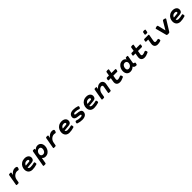

<svg xmlns="http://www.w3.org/2000/svg" viewBox="899 -3537 6597 6597"><g transform="rotate(-45 4197.5 -238.5)"><path d="M541.5 -447.3Q553.2 -442.4 558.8 -433.3Q564.5 -424.3 564.5 -411.1Q564.5 -396.5 557.6 -374.5Q540 -321.8 512.7 -321.8Q508.8 -321.8 503.4 -323.2Q478 -331.1 450.7 -331.1Q401.9 -331.1 356.4 -306.6Q311 -282.2 279.5 -239Q248 -195.8 238.3 -141.6L218.8 -30.8Q215.8 -14.2 207.5 -7.1Q199.2 0 182.6 0H122.1Q108.4 0 102.1 -4.9Q95.7 -9.8 95.7 -20.5Q95.7 -22.9 96.7 -30.8L165 -420.4Q168 -437 176.3 -444.1Q184.6 -451.2 201.2 -451.2H252Q265.6 -451.2 272 -446.3Q278.3 -441.4 278.3 -430.7Q278.3 -428.2 277.3 -420.4L262.7 -336.9Q302.2 -395.5 357.4 -428.7Q412.6 -461.9 470.2 -461.9Q507.3 -461.9 541.5 -447.3Z M1075.2 -128.9Q1086.4 -128.9 1092.8 -119.4Q1099.1 -109.9 1104 -85.9Q1106.9 -70.8 1106.9 -59.6Q1106.9 -44.4 1100.6 -36.4Q1094.2 -28.3 1080.1 -23.9Q1027.3 -7.3 971.9 1.7Q916.5 10.7 865.2 10.7Q803.2 10.7 758.5 -14.4Q713.9 -39.6 690.9 -84Q668 -128.4 668 -185.1Q668 -258.3 700.2 -321.5Q732.4 -384.8 795.9 -423.3Q859.4 -461.9 948.2 -461.9Q1004.9 -461.9 1047.6 -442.6Q1090.3 -423.3 1113.5 -388.7Q1136.7 -354 1136.7 -309.6Q1136.7 -255.9 1107.7 -222.4Q1078.6 -189 1015.6 -182.6L793.5 -160.6Q801.3 -130.9 824.5 -115.5Q847.7 -100.1 884.8 -100.1Q969.7 -100.1 1063 -127Q1068.8 -128.9 1075.2 -128.9ZM799.8 -252 972.7 -269Q993.2 -271 1002 -280.8Q1010.7 -290.5 1010.7 -304.7Q1010.7 -324.7 991.7 -337.9Q972.7 -351.1 935.5 -351.1Q886.2 -351.1 850.8 -326.2Q815.4 -301.3 799.8 -252Z M1746.6 -265.6Q1746.6 -200.2 1718.8 -136.5Q1690.9 -72.8 1635 -31Q1579.1 10.7 1500 10.7Q1461.9 10.7 1429.9 -5.1Q1397.9 -21 1377 -49.3L1340.3 158.7Q1337.4 175.3 1329.1 182.4Q1320.8 189.5 1304.2 189.5H1243.7Q1230 189.5 1223.6 184.6Q1217.3 179.7 1217.3 168.9Q1217.3 166.5 1218.3 158.7L1320.3 -420.4Q1323.2 -437 1331.5 -444.1Q1339.8 -451.2 1356.4 -451.2H1402.3Q1416 -451.2 1422.4 -446.3Q1428.7 -441.4 1428.7 -430.2Q1428.7 -427.2 1427.7 -420.4L1422.9 -390.1Q1452.1 -423.3 1490.5 -442.6Q1528.8 -461.9 1573.2 -461.9Q1626 -461.9 1665 -437Q1704.1 -412.1 1725.3 -367.7Q1746.6 -323.2 1746.6 -265.6ZM1619.6 -260.3Q1619.6 -301.3 1597.9 -325Q1576.2 -348.6 1538.1 -348.6Q1496.1 -348.6 1465.3 -326.2Q1434.6 -303.7 1418.2 -268.3Q1401.9 -232.9 1401.9 -196.3Q1401.9 -151.9 1427.7 -127.2Q1453.6 -102.5 1495.1 -102.5Q1536.6 -102.5 1564.7 -127Q1592.8 -151.4 1606.2 -188Q1619.6 -224.6 1619.6 -260.3Z M2340.3 -447.3Q2352.1 -442.4 2357.7 -433.3Q2363.3 -424.3 2363.3 -411.1Q2363.3 -396.5 2356.4 -374.5Q2338.9 -321.8 2311.5 -321.8Q2307.6 -321.8 2302.2 -323.2Q2276.9 -331.1 2249.5 -331.1Q2200.7 -331.1 2155.3 -306.6Q2109.9 -282.2 2078.4 -239Q2046.9 -195.8 2037.1 -141.6L2017.6 -30.8Q2014.6 -14.2 2006.3 -7.1Q1998 0 1981.4 0H1920.9Q1907.2 0 1900.9 -4.9Q1894.5 -9.8 1894.5 -20.5Q1894.5 -22.9 1895.5 -30.8L1963.9 -420.4Q1966.8 -437 1975.1 -444.1Q1983.4 -451.2 2000 -451.2H2050.8Q2064.5 -451.2 2070.8 -446.3Q2077.1 -441.4 2077.1 -430.7Q2077.1 -428.2 2076.2 -420.4L2061.5 -336.9Q2101.1 -395.5 2156.2 -428.7Q2211.4 -461.9 2269 -461.9Q2306.2 -461.9 2340.3 -447.3Z M2874 -128.9Q2885.3 -128.9 2891.6 -119.4Q2897.9 -109.9 2902.8 -85.9Q2905.8 -70.8 2905.8 -59.6Q2905.8 -44.4 2899.4 -36.4Q2893.1 -28.3 2878.9 -23.9Q2826.2 -7.3 2770.8 1.7Q2715.3 10.7 2664.1 10.7Q2602.1 10.7 2557.4 -14.4Q2512.7 -39.6 2489.7 -84Q2466.8 -128.4 2466.8 -185.1Q2466.8 -258.3 2499 -321.5Q2531.2 -384.8 2594.7 -423.3Q2658.2 -461.9 2747.1 -461.9Q2803.7 -461.9 2846.4 -442.6Q2889.2 -423.3 2912.4 -388.7Q2935.5 -354 2935.5 -309.6Q2935.5 -255.9 2906.5 -222.4Q2877.4 -189 2814.5 -182.6L2592.3 -160.6Q2600.1 -130.9 2623.3 -115.5Q2646.5 -100.1 2683.6 -100.1Q2768.6 -100.1 2861.8 -127Q2867.7 -128.9 2874 -128.9ZM2598.6 -252 2771.5 -269Q2792 -271 2800.8 -280.8Q2809.6 -290.5 2809.6 -304.7Q2809.6 -324.7 2790.5 -337.9Q2771.5 -351.1 2734.4 -351.1Q2685.1 -351.1 2649.7 -326.2Q2614.3 -301.3 2598.6 -252Z M3510.7 -426.8Q3533.2 -418.9 3533.2 -394.5Q3533.2 -382.8 3527.3 -365.2Q3520.5 -344.2 3509.8 -334.2Q3499 -324.2 3486.8 -324.2Q3481.4 -324.2 3474.1 -326.7Q3391.1 -358.4 3309.1 -358.4Q3268.1 -358.4 3246.8 -346.9Q3225.6 -335.4 3225.6 -314Q3225.6 -296.4 3259.8 -289.1Q3273.4 -286.1 3318.8 -281.2Q3364.7 -277.3 3398.4 -271.2Q3432.1 -265.1 3458.5 -251Q3512.7 -221.7 3512.7 -160.6Q3512.7 -109.4 3487.1 -70.8Q3461.4 -32.2 3410.6 -10.7Q3359.9 10.7 3287.1 10.7Q3236.3 10.7 3183.3 1.7Q3130.4 -7.3 3083 -24.4Q3061 -32.2 3061 -56.6Q3061 -69.8 3066.4 -85.9Q3073.2 -107.4 3083.7 -117.2Q3094.2 -127 3106.4 -127Q3111.8 -127 3119.1 -124.5Q3202.6 -92.8 3284.7 -92.8Q3335.4 -92.8 3359.6 -104.5Q3383.8 -116.2 3383.8 -137.2Q3383.8 -147.5 3374.8 -153.8Q3365.7 -160.2 3348.1 -164.1Q3331.1 -168 3291 -172.4Q3242.7 -177.2 3209.5 -184.1Q3176.3 -190.9 3150.4 -206.1Q3098.6 -235.8 3098.6 -297.9Q3098.6 -348.6 3124.5 -385.7Q3150.4 -422.9 3197.5 -442.4Q3244.6 -461.9 3306.6 -461.9Q3357.4 -461.9 3410.4 -452.9Q3463.4 -443.8 3510.7 -426.8Z M4073.2 -128.9Q4084.5 -128.9 4090.8 -119.4Q4097.2 -109.9 4102.1 -85.9Q4105 -70.8 4105 -59.6Q4105 -44.4 4098.6 -36.4Q4092.3 -28.3 4078.1 -23.9Q4025.4 -7.3 3970 1.7Q3914.6 10.7 3863.3 10.7Q3801.3 10.7 3756.6 -14.4Q3711.9 -39.6 3689 -84Q3666 -128.4 3666 -185.1Q3666 -258.3 3698.2 -321.5Q3730.5 -384.8 3793.9 -423.3Q3857.4 -461.9 3946.3 -461.9Q4002.9 -461.9 4045.7 -442.6Q4088.4 -423.3 4111.6 -388.7Q4134.8 -354 4134.8 -309.6Q4134.8 -255.9 4105.7 -222.4Q4076.7 -189 4013.7 -182.6L3791.5 -160.6Q3799.3 -130.9 3822.5 -115.5Q3845.7 -100.1 3882.8 -100.1Q3967.8 -100.1 4061 -127Q4066.9 -128.9 4073.2 -128.9ZM3797.9 -252 3970.7 -269Q3991.2 -271 4000 -280.8Q4008.8 -290.5 4008.8 -304.7Q4008.8 -324.7 3989.7 -337.9Q3970.7 -351.1 3933.6 -351.1Q3884.3 -351.1 3848.9 -326.2Q3813.5 -301.3 3797.9 -252Z M4739.7 -322.3Q4739.7 -305.7 4736.8 -288.1L4691.9 -30.8Q4689 -14.2 4680.7 -7.1Q4672.4 0 4655.8 0H4595.2Q4581.5 0 4575.2 -4.9Q4568.8 -9.8 4568.8 -20.5Q4568.8 -22.9 4569.8 -30.8L4611.8 -269Q4614.3 -283.7 4614.3 -293Q4614.3 -346.2 4558.6 -346.2Q4527.3 -346.2 4492.9 -322.3Q4458.5 -298.3 4432.6 -258.8Q4406.7 -219.2 4398.9 -174.8L4373.5 -30.8Q4370.6 -14.2 4362.3 -7.1Q4354 0 4337.4 0H4276.9Q4263.2 0 4256.8 -4.9Q4250.5 -9.8 4250.5 -20.5Q4250.5 -22.9 4251.5 -30.8L4319.8 -420.4Q4322.8 -437 4331.1 -444.1Q4339.4 -451.2 4356 -451.2H4401.9Q4415.5 -451.2 4421.9 -446.3Q4428.2 -441.4 4428.2 -430.7Q4428.2 -428.2 4427.2 -420.4L4417 -359.4Q4456.1 -407.7 4502.7 -434.8Q4549.3 -461.9 4600.6 -461.9Q4642.6 -461.9 4674.1 -443.8Q4705.6 -425.8 4722.7 -394Q4739.7 -362.3 4739.7 -322.3Z M5088.9 -181.2Q5086.4 -167.5 5086.4 -156.7Q5086.4 -105 5137.7 -105Q5182.1 -105 5265.1 -140.6Q5272.5 -144 5279.8 -144Q5291 -144 5299.8 -134.3Q5308.6 -124.5 5316.4 -102.5Q5323.2 -83 5323.2 -71.3Q5323.2 -60.1 5317.6 -52.7Q5312 -45.4 5300.3 -40Q5248 -15.6 5202.4 -2.4Q5156.7 10.7 5117.2 10.7Q5043.5 10.7 5002.9 -26.6Q4962.4 -64 4962.4 -133.3Q4962.4 -154.8 4966.8 -179.7L4990.2 -312H4895.5Q4882.8 -312 4877.2 -317.9Q4871.6 -323.7 4871.6 -338.9Q4871.6 -350.1 4874.5 -366.7Q4879.9 -398.4 4888.9 -410.2Q4897.9 -421.9 4915 -421.9H5009.3L5033.7 -559.6Q5036.6 -576.2 5052.7 -583.3Q5068.8 -590.3 5103.5 -590.3Q5133.3 -590.3 5145 -585Q5156.7 -579.6 5156.7 -567.4Q5156.7 -565.4 5155.8 -559.6L5131.3 -421.9H5312.5Q5325.2 -421.9 5330.8 -415.8Q5336.4 -409.7 5336.4 -394.5Q5336.4 -383.8 5333.5 -366.7Q5328.1 -335 5319.1 -323.5Q5310.1 -312 5293 -312H5111.8Z M5964.8 -84Q5964.8 -72.8 5961.9 -55.2Q5956.5 -22.5 5947.8 -11.2Q5939 0 5921.4 0H5909.7Q5868.7 0 5840.3 -15.9Q5812 -31.7 5800.8 -64.9Q5728 10.7 5623 10.7Q5570.3 10.7 5531.2 -14.2Q5492.2 -39.1 5470.9 -83.5Q5449.7 -127.9 5449.7 -185.5Q5449.7 -251 5477.5 -314.7Q5505.4 -378.4 5561.3 -420.2Q5617.2 -461.9 5696.3 -461.9Q5740.7 -461.9 5776.6 -440.2Q5812.5 -418.5 5830.6 -381.8L5836.9 -420.4Q5839.4 -437 5847.9 -444.1Q5856.4 -451.2 5873 -451.2H5918.9Q5932.6 -451.2 5939 -446.3Q5945.3 -441.4 5945.3 -430.7Q5945.3 -428.2 5944.3 -420.4L5900.4 -170.9Q5898.4 -160.6 5898.4 -150.4Q5898.4 -109.9 5938.5 -109.9H5940.9Q5953.6 -109.9 5959.2 -104.5Q5964.8 -99.1 5964.8 -84ZM5794.4 -254.9Q5794.4 -299.3 5768.6 -324Q5742.7 -348.6 5701.2 -348.6Q5659.7 -348.6 5631.6 -324.2Q5603.5 -299.8 5590.1 -263.2Q5576.7 -226.6 5576.7 -190.9Q5576.7 -149.9 5598.4 -126.2Q5620.1 -102.5 5658.2 -102.5Q5700.2 -102.5 5731 -125Q5761.7 -147.5 5778.1 -182.9Q5794.4 -218.3 5794.4 -254.9Z M6288.1 -181.2Q6285.6 -167.5 6285.6 -156.7Q6285.6 -105 6336.9 -105Q6381.3 -105 6464.4 -140.6Q6471.7 -144 6479 -144Q6490.2 -144 6499 -134.3Q6507.8 -124.5 6515.6 -102.5Q6522.5 -83 6522.5 -71.3Q6522.5 -60.1 6516.8 -52.7Q6511.2 -45.4 6499.5 -40Q6447.3 -15.6 6401.6 -2.4Q6356 10.7 6316.4 10.7Q6242.7 10.7 6202.1 -26.6Q6161.6 -64 6161.6 -133.3Q6161.6 -154.8 6166 -179.7L6189.5 -312H6094.7Q6082 -312 6076.4 -317.9Q6070.8 -323.7 6070.8 -338.9Q6070.8 -350.1 6073.7 -366.7Q6079.1 -398.4 6088.1 -410.2Q6097.2 -421.9 6114.3 -421.9H6208.5L6232.9 -559.6Q6235.8 -576.2 6252 -583.3Q6268.1 -590.3 6302.7 -590.3Q6332.5 -590.3 6344.2 -585Q6356 -579.6 6356 -567.4Q6356 -565.4 6355 -559.6L6330.6 -421.9H6511.7Q6524.4 -421.9 6530 -415.8Q6535.6 -409.7 6535.6 -394.5Q6535.6 -383.8 6532.7 -366.7Q6527.3 -335 6518.3 -323.5Q6509.3 -312 6492.2 -312H6311Z M7011.7 -641.1Q7011.7 -637.2 7011.2 -634.8L6997.1 -554.7Q6994.1 -537.6 6980 -530.8Q6965.8 -523.9 6931.6 -523.9Q6900.4 -523.9 6887.5 -529.5Q6874.5 -535.2 6874.5 -548.3Q6874.5 -552.2 6875 -554.7L6889.2 -634.8Q6892.1 -651.9 6906 -658.7Q6919.9 -665.5 6954.1 -665.5Q6984.9 -665.5 6998.3 -659.7Q7011.7 -653.8 7011.7 -641.1ZM6974.6 -430.7Q6974.6 -428.2 6973.6 -420.4L6931.6 -181.2Q6929.2 -165.5 6929.2 -155.3Q6929.2 -129.4 6941.2 -117.2Q6953.1 -105 6976.6 -105Q7019 -105 7069.3 -118.2Q7076.2 -119.6 7081.1 -119.6Q7094.2 -119.6 7101.8 -108.6Q7109.4 -97.7 7114.3 -74.7Q7117.7 -57.6 7117.7 -48.3Q7117.7 -35.2 7111.8 -26.6Q7106 -18.1 7091.3 -13.2Q7022 10.7 6955.1 10.7Q6883.8 10.7 6844.5 -26.9Q6805.2 -64.5 6805.2 -132.8Q6805.2 -154.8 6809.6 -179.7L6837.4 -341.3H6743.2Q6730.5 -341.3 6724.9 -346.7Q6719.2 -352.1 6719.2 -367.2Q6719.2 -378.4 6722.2 -396Q6727.5 -428.7 6736.3 -439.9Q6745.1 -451.2 6762.7 -451.2H6948.2Q6961.9 -451.2 6968.3 -446.3Q6974.6 -441.4 6974.6 -430.7Z M7779.3 -417Q7779.3 -409.2 7773.4 -400.4L7537.6 -21Q7526.9 -3.9 7509.3 3.4Q7491.7 10.7 7457.5 10.7Q7423.3 10.7 7408.4 3.4Q7393.6 -3.9 7389.2 -21L7286.6 -408.2Q7285.6 -411.1 7285.6 -417Q7285.6 -430.2 7298.6 -438.7Q7311.5 -447.3 7339.8 -452.1Q7362.3 -456.1 7374.5 -456.1Q7389.6 -456.1 7397.5 -450.9Q7405.3 -445.8 7408.2 -434.6L7479 -145.5L7652.8 -439.5Q7664.6 -459.5 7689.5 -459.5Q7705.1 -459.5 7731 -452.1Q7755.9 -444.8 7767.6 -436.3Q7779.3 -427.7 7779.3 -417Z M8270.5 -128.9Q8281.7 -128.9 8288.1 -119.4Q8294.4 -109.9 8299.3 -85.9Q8302.2 -70.8 8302.2 -59.6Q8302.2 -44.4 8295.9 -36.4Q8289.6 -28.3 8275.4 -23.9Q8222.7 -7.3 8167.2 1.7Q8111.8 10.7 8060.5 10.7Q7998.5 10.7 7953.9 -14.4Q7909.2 -39.6 7886.2 -84Q7863.3 -128.4 7863.3 -185.1Q7863.3 -258.3 7895.5 -321.5Q7927.7 -384.8 7991.2 -423.3Q8054.7 -461.9 8143.6 -461.9Q8200.2 -461.9 8242.9 -442.6Q8285.6 -423.3 8308.8 -388.7Q8332 -354 8332 -309.6Q8332 -255.9 8303 -222.4Q8273.9 -189 8210.9 -182.6L7988.8 -160.6Q7996.6 -130.9 8019.8 -115.5Q8043 -100.1 8080.1 -100.1Q8165 -100.1 8258.3 -127Q8264.2 -128.9 8270.5 -128.9ZM7995.1 -252 8168 -269Q8188.5 -271 8197.3 -280.8Q8206.1 -290.5 8206.1 -304.7Q8206.1 -324.7 8187 -337.9Q8168 -351.1 8130.9 -351.1Q8081.5 -351.1 8046.1 -326.2Q8010.7 -301.3 7995.1 -252Z"/></g></svg>

Font: Courier Prime Sans
Style: Bold Italic
Weight: 700
Italic angle: -10°
Designer: Alan Dague-Greene
Foundry: Quote-Unquote Apps
Version: Version 3.020